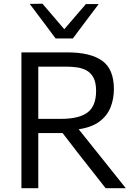

<svg xmlns="http://www.w3.org/2000/svg" viewBox="-20 -988 710 1008"><path d="M92.5 0V-713H333.5Q455.5 -713 516.8 -668.8Q578 -624.5 578 -520Q578 -468.5 560.2 -424.2Q542.5 -380 502 -349.8Q461.5 -319.5 393 -309.5L477 -204.5Q503.5 -171.5 532.8 -134.8Q562 -98 590.2 -62.8Q618.5 -27.5 640.5 0H534.5Q499 -45 466.2 -87Q433.5 -129 401.5 -169L308.5 -289.5H181V0ZM330.5 -638H181V-364H301Q394.5 -364 439.5 -397.5Q484.5 -431 484.5 -511Q484.5 -555.5 470.2 -581.2Q456 -607 432.8 -619Q409.5 -631 382.5 -634.5Q355.5 -638 330.5 -638ZM272 -786Q238 -832 204 -877.2Q170 -922.5 136 -967.5L203 -968.5Q231.5 -935 260 -901.8Q288.5 -868.5 317.5 -834.5Q346 -868 374.2 -900.8Q402.5 -933.5 431 -966.5H498Q464.5 -922 430.5 -877Q396.5 -832 362.5 -786Z"/></svg>

Font: Commissioner
Style: Regular
Weight: 400
Designer: Kostas Bartsokas
Foundry: Kostas Bartsokas
Version: Version 1.000; ttfautohint (v1.8.3)